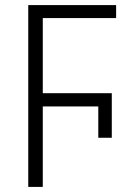

<svg xmlns="http://www.w3.org/2000/svg" viewBox="-20 -734 492 754"><path d="M91 0H148V-316H366V-193H419V-368H148V-663H436V-714H91Z"/></svg>

Font: Noto Sans SemiCondensed Light
Style: Regular
Weight: 300
Width: 4
Designer: Monotype Design Team
Foundry: Monotype Imaging Inc.
Version: Version 2.013